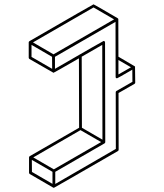

<svg xmlns="http://www.w3.org/2000/svg" viewBox="-20 -809 772 904"><path d="M233.9 75.2 231 74.7 120.1 10.3Q117.2 8.3 116.7 4.4V-68.4Q117.2 -71.8 120.1 -73.7L352.5 -207.5L351.6 -534.2Q233.9 -466.3 231.9 -466.3Q230 -466.8 118.7 -531.2Q115.7 -533.2 115.2 -537.1V-609.9Q115.7 -613.3 118.7 -615.2Q418.5 -788.6 420.4 -788.6Q422.4 -788.6 534.2 -723.1Q535.2 -722.7 535.2 -722.2H535.6L536.1 -720.7H536.6V-719.2H537.1L537.6 -542Q614.3 -497.6 614.7 -496.6Q615.2 -495.6 615.7 -495.6Q616.2 -492.2 616.7 -419.9Q616.7 -416.5 613.3 -414.1L538.1 -371.1L538.6 -104Q538.6 -100.1 535.6 -98.1Q235.4 75.2 233.9 75.2ZM537.6 -458.5 596.7 -492.2 537.6 -526.4ZM225.6 -484.9 225.1 -541.5 128.4 -597.7V-541ZM231.9 -553.2 517.1 -717.8 420.4 -773.9 135.3 -609.4ZM227.1 56.6V0L129.9 -56.2L130.4 0.5ZM233.4 -11.7 456.1 -140.1 358.9 -196.3 136.7 -67.9ZM462.4 -151.4 461.4 -597.7 364.7 -542 365.7 -207.5ZM240.2 57.1 525.4 -107.9 524.9 -374.5Q524.9 -378.4 527.8 -380.4L603.5 -423.8L603 -481Q533.2 -440.4 531.2 -440.4Q524.4 -440.4 524.4 -446.8L523.9 -706.1L238.8 -541.5V-484.9Q465.8 -616.2 467.8 -616.2Q473.6 -616.2 474.6 -609.4L475.6 -140.1Q475.6 -136.2 472.7 -134.3L240.2 0Z"/></svg>

Font: 3D Isometric
Style: Regular
Weight: 400
Designer: GGBotNet
Version: 1.10